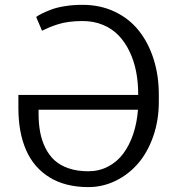

<svg xmlns="http://www.w3.org/2000/svg" viewBox="-20 -757 726 787"><path d="M318.2 -737.2Q391.3 -737.2 450.8 -708.8Q510.3 -680.4 549.5 -630.7Q588.8 -581 609.9 -514Q631 -447.1 631 -369.3V-339.8Q631 -263.8 608.1 -198.2Q585.2 -132.5 546 -87Q506.7 -41.5 453.8 -15.8Q400.9 9.9 342 9.9Q248.2 9.9 183.4 -29.8Q118.6 -69.6 87 -141.7Q55.4 -213.8 55.4 -313.9V-367.9H546.5V-369.3Q546.5 -418.3 538.2 -462.2Q529.8 -506 511.7 -544.4Q493.6 -582.7 467.3 -610.6Q441.1 -638.5 402.9 -654.7Q364.7 -670.8 318.2 -670.8Q289.1 -670.8 263.3 -667.4Q237.6 -664.1 216.3 -657.1Q195 -650.2 182 -644.7Q169 -639.2 152.3 -631L128.2 -687.5Q138.1 -694.6 151.3 -701.2Q164.4 -707.7 187.9 -717Q211.3 -726.2 245.4 -731.7Q279.5 -737.2 318.2 -737.2ZM545.5 -307.2H138.1V-291.5Q138.1 -250.4 144.5 -215.9Q150.9 -181.5 165.8 -151.1Q180.8 -120.7 203.7 -99.8Q226.6 -78.8 261.7 -66.9Q296.9 -55 342 -55Q386 -55 422.9 -74.2Q459.9 -93.4 485.3 -127.5Q510.7 -161.6 526.1 -207.6Q541.5 -253.6 545.5 -307.2Z"/></svg>

Font: Inter Light BETA
Style: Regular
Weight: 300
Designer: Rasmus Andersson
Foundry: rsms
Version: Version 3.011;git-f93a4a705